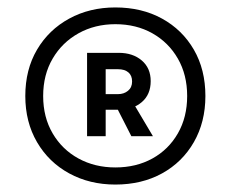

<svg xmlns="http://www.w3.org/2000/svg" viewBox="-20 -760 621 516"><path d="M290 -264Q221 -264 166 -294Q111 -324 79.5 -378Q48 -432 48 -502Q48 -573 79.5 -626.5Q111 -680 166 -710Q221 -740 290 -740Q361 -740 415.5 -710Q470 -680 501 -626.5Q532 -573 532 -502Q532 -432 501 -378Q470 -324 415.5 -294Q361 -264 290 -264ZM290 -310Q346 -310 389.5 -334Q433 -358 458 -401.5Q483 -445 483 -502Q483 -559 458 -602.5Q433 -646 389.5 -670.5Q346 -695 290 -695Q235 -695 191 -670.5Q147 -646 121.5 -602.5Q96 -559 96 -502Q96 -445 121.5 -401.5Q147 -358 191 -334Q235 -310 290 -310ZM333 -394 284 -490H334L391 -394ZM214 -394V-618H299Q337 -618 361 -597.5Q385 -577 385 -542Q385 -506 361 -485.5Q337 -465 299 -465H238V-507H297Q313 -507 324 -516Q335 -525 335 -541Q335 -557 325 -565.5Q315 -574 297 -574H244L264 -593V-394Z"/></svg>

Font: SUSE Thin SemiBold
Style: Regular
Weight: 600
Version: Version 1.000